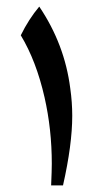

<svg xmlns="http://www.w3.org/2000/svg" viewBox="-20 -562 272 582"><path d="M193 -294Q199 -252 199 -211Q199 -124 171 0H135Q137 -46 137 -66Q137 -170 115 -267Q90 -377 43 -455Q67 -504 99 -542Q176 -428 193 -294Z"/></svg>

Font: Mirza Medium
Style: Regular
Weight: 500
Designer: Arabic design by Kourosh Beigpour, Latin design by Eduardo Tunni, engineering by Lasse Fister
Version: Version 1.0010g